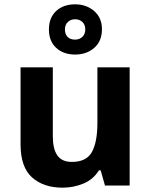

<svg xmlns="http://www.w3.org/2000/svg" viewBox="-20 -857 697 887"><path d="M579 -546V0H465L445 -70H437Q411 -28 365.5 -9Q320 10 269 10Q181 10 128 -37.5Q75 -85 75 -190V-546H224V-227Q224 -169 245 -139Q266 -109 312 -109Q380 -109 405 -155.5Q430 -202 430 -289V-546ZM327.1 -605Q273 -605 239.5 -636Q206 -667 206 -721Q206 -775 239.3 -806Q272.5 -837 326.9 -837Q379 -837 415 -806Q451 -775 451 -722.1Q451 -667 415.5 -636Q380 -605 327.1 -605ZM327 -674Q347 -674 360.5 -686.6Q374 -699.2 374 -721.1Q374 -743 360.6 -755.5Q347.2 -768 327.1 -768Q307 -768 293.5 -755.4Q280 -742.8 280 -720.9Q280 -699 292.2 -686.5Q304.3 -674 327 -674Z"/></svg>

Font: Noto Sans Balinese
Style: Regular
Weight: 400
Designer: Aditya Bayu, David Williams
Foundry: David Williams
Version: Version 2.003